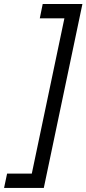

<svg xmlns="http://www.w3.org/2000/svg" viewBox="-58 -752 422 937"><path d="M344.2 -732.4 155.8 165H-38.1L-23.4 95.2H97.2L256.3 -662.6H136.2L150.4 -732.4Z"/></svg>

Font: Schibsted Grotesk
Style: Italic
Weight: 400
Italic angle: -12°
Designer: Bakken & Baeck AS, Henrik Kongsvoll
Foundry: Schibsted ASA
Version: Version 1.100; ttfautohint (v1.8.4.7-5d5b);gftools[0.9.25]